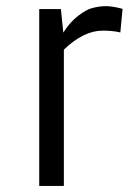

<svg xmlns="http://www.w3.org/2000/svg" viewBox="-20 -611 457 631"><path d="M317.4 -510.3Q254.9 -510.3 189.9 -447.8V0H108.9V-581.1H180.2L188 -503.9Q210.9 -539.6 237.5 -559.6Q264.2 -579.6 281.2 -584Q305.7 -590.8 327.6 -590.8Q349.6 -590.8 382.8 -582L375.5 -504.4Q350.6 -510.3 317.4 -510.3Z"/></svg>

Font: Armata
Style: Regular
Weight: 400
Designer: Viktoriya Grabowska
Foundry: Viktoriya Grabowska
Version: Version 1.002